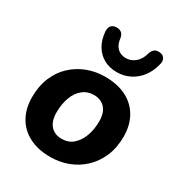

<svg xmlns="http://www.w3.org/2000/svg" viewBox="-180 -879 948 1013"><g transform="rotate(30 294.5 -372.5)"><path d="M274 11Q198 11 144 -17Q90 -45 61.5 -96Q33 -147 33 -215Q33 -283 55.5 -336.5Q78 -390 117.5 -426.5Q157 -463 207.5 -482Q258 -501 314 -501Q390 -501 444 -473.5Q498 -446 527 -395Q556 -344 556 -276Q556 -207 533 -154Q510 -101 470.5 -64Q431 -27 380.5 -8Q330 11 274 11ZM278 -102Q318 -102 345.5 -125.5Q373 -149 388.5 -189.5Q404 -230 404 -281Q404 -333 379 -360.5Q354 -388 311 -388Q272 -388 243.5 -365Q215 -342 200 -301.5Q185 -261 185 -210Q185 -158 209.5 -130Q234 -102 278 -102ZM353 -552Q308 -552 274 -571Q240 -590 219.5 -624.5Q199 -659 195 -707Q193 -728 202 -741Q211 -754 231 -756Q251 -758 264 -749Q277 -740 281 -719Q285 -680 305.5 -660Q326 -640 358 -640Q389 -640 414 -661Q439 -682 449 -720Q455 -740 467 -749Q479 -758 499 -756Q518 -755 528 -740Q538 -725 531 -701Q519 -654 493.5 -621Q468 -588 432 -570Q396 -552 353 -552Z"/></g></svg>

Font: Nunito ExtraLight ExtraBold
Style: Italic
Weight: 800
Italic angle: -9°
Version: Version 3.602